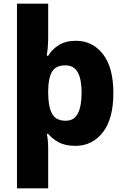

<svg xmlns="http://www.w3.org/2000/svg" viewBox="-20 -780 678 1040"><path d="M594 -276Q594 -135 536.5 -62.5Q479 10 389 10Q333 10 297.5 -9.5Q262 -29 241 -55H234Q237 -40 239 -18Q241 4 241 20V240H72V-760H241V-580Q241 -548 238.5 -520.5Q236 -493 233 -478H241Q261 -512 298 -535.5Q335 -559 392 -559Q481 -559 537.5 -487Q594 -415 594 -276ZM422 -278Q422 -351 401 -388.5Q380 -426 334 -426Q283 -426 262.5 -392.5Q242 -359 241 -292V-277Q241 -204 261.5 -165Q282 -126 336 -126Q381 -126 401.5 -165Q422 -204 422 -278Z"/></svg>

Font: Noto Sans Bengali ExtraBold
Style: Regular
Weight: 800
Designer: Jelle Bosma - Monotype Design Team
Foundry: Monotype Imaging Inc.
Version: Version 2.003; ttfautohint (v1.8.4.7-5d5b)